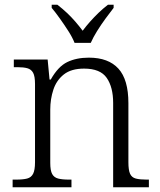

<svg xmlns="http://www.w3.org/2000/svg" viewBox="-20 -786 672 806"><path d="M33 0V-32H47Q77 -32 94 -36.5Q111 -41 119 -56.5Q127 -72 127 -105V-433Q127 -466 119 -480.5Q111 -495 95 -499.5Q79 -504 53 -504H38V-536H180L188 -452H193Q224 -507 262.5 -525.5Q301 -544 353 -544Q435 -544 477 -498Q519 -452 519 -353V-105Q519 -72 526 -56.5Q533 -41 550 -36.5Q567 -32 595 -32H605V0H455V-354Q455 -420 428 -459Q401 -498 333 -498Q279 -498 248 -473.5Q217 -449 204 -409.5Q191 -370 191 -326V-102Q191 -70 199 -55.5Q207 -41 224 -36.5Q241 -32 270 -32H280V0ZM293 -606Q284 -629 267 -655.5Q250 -682 231.5 -708Q213 -734 197 -753V-766H221Q243 -749 261.5 -731.5Q280 -714 296 -695.5Q312 -677 327 -657Q342 -677 358.5 -695.5Q375 -714 393 -731.5Q411 -749 433 -766H457V-753Q442 -734 423 -708Q404 -682 387.5 -655.5Q371 -629 361 -606Z"/></svg>

Font: Noto Serif Hebrew Light
Style: Regular
Weight: 300
Version: Version 2.003